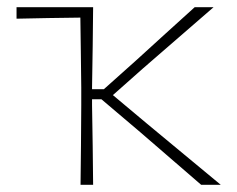

<svg xmlns="http://www.w3.org/2000/svg" viewBox="-20 -514 658 534"><path d="M204 0Q205 -56.5 205.2 -108.5Q205.5 -160.5 206 -221V-271Q205.5 -323.5 204.8 -370.2Q204 -417 203.5 -465H201.5Q159 -464.5 114.2 -463.8Q69.5 -463 26 -462V-494H239Q238.5 -438 237.8 -384.5Q237 -331 236 -271V-266H269L358.5 -346Q399 -383 440 -420.2Q481 -457.5 521.5 -494H574Q525 -451.5 475.8 -408.8Q426.5 -366 378 -324L294 -249.5L389.5 -169.5Q440.5 -127 492 -84.5Q543.5 -42 594 0H539.5Q497.5 -36.5 455 -73Q412.5 -109.5 370.5 -146L262 -238H236V-221Q237 -160.5 237.8 -108.5Q238.5 -56.5 239 0Z"/></svg>

Font: Commissioner Loud Thin
Style: Regular
Weight: 100
Designer: Kostas Bartsokas
Foundry: Kostas Bartsokas
Version: Version 1.000; ttfautohint (v1.8.3)